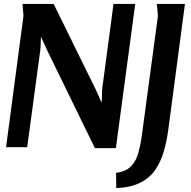

<svg xmlns="http://www.w3.org/2000/svg" viewBox="-20 -752 976 981"><path d="M254 -732 470 -293Q475 -283 482.5 -265Q490 -247 499 -227Q501 -246 501 -265.5Q501 -285 503 -304L560 -732H671L572 5H465L220 -497Q212 -514 204.5 -531Q197 -548 189 -564Q188 -548 188 -530.5Q188 -513 186 -497L119 0H11L100 -671L95 -732ZM781 -732H925L841 -98Q833 -35 817.5 19.5Q802 74 773.5 115.5Q745 157 696.5 181.5Q648 206 574 209L573 131Q623 125 649 98Q675 71 686 32Q697 -7 703 -47L787 -671Z"/></svg>

Font: Rosario
Style: Bold Italic
Weight: 700
Italic angle: -8.05°
Designer: Hector Gatti
Foundry: Omnibus Type
Version: Version 1.101; ttfautohint (v1.8.1.43-b0c9)